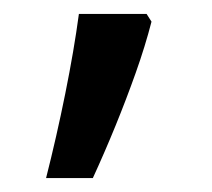

<svg xmlns="http://www.w3.org/2000/svg" viewBox="-20 -136 303 275"><path d="M190 -116 197 -105Q188 -70 174.5 -32Q161 6 145.5 44Q130 82 113 119H46Q61 60 73.5 -2Q86 -64 93 -116Z"/></svg>

Font: hexutamil05
Style: Book
Weight: 400
Designer: Jelle Bosma - Monotype Design Team
Foundry: Monotype Imaging Inc.
Version: Version 2.003